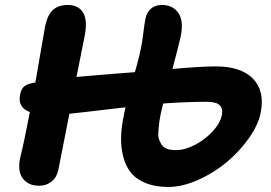

<svg xmlns="http://www.w3.org/2000/svg" viewBox="-20 -742 1082 766"><path d="M136.2 -1Q90.8 -1 69.3 -32.2Q47.9 -63.5 63 -123Q75.7 -173.3 99.1 -294.9Q49.8 -313.5 60.1 -363.8Q63.5 -382.3 72.8 -393.3Q82 -404.3 103 -409.2Q108.4 -411.1 121.1 -413.1Q129.4 -460.9 142.8 -538.3Q156.2 -615.7 160.2 -638.2Q169.9 -683.1 191.4 -702.6Q212.9 -722.2 251 -722.2Q293 -722.2 311.5 -691.7Q330.1 -661.1 317.9 -599.1Q313 -574.7 302 -519.5Q291 -464.4 285.2 -435.1Q448.2 -449.2 518.1 -454.1Q535.2 -512.2 543.9 -558.1Q547.9 -576.7 552 -612.1Q556.2 -647.5 560.1 -666Q564.5 -691.4 581.5 -706.8Q598.6 -722.2 626 -722.2Q668.9 -722.2 691.2 -690.9Q713.4 -659.7 701.2 -598.1Q696.3 -573.7 668 -466.8Q779.8 -477.1 841.8 -477.1Q941.4 -477.1 989.3 -428.2Q1037.1 -379.4 1020 -292Q1010.3 -243.2 972.4 -189.9Q934.6 -136.7 883.5 -94.2Q832.5 -51.8 769.8 -23.9Q707 3.9 651.9 3.9Q597.7 3.9 558.8 -12.7Q520 -29.3 499.8 -56.4Q479.5 -83.5 470.7 -121.1Q461.9 -158.7 463.1 -196.5Q464.4 -234.4 473.1 -276.9Q475.1 -290.5 481 -314Q282.7 -290.5 256.8 -288.1Q248.5 -247.6 234.1 -172.6Q219.7 -97.7 212.9 -64.9Q207 -35.2 186.3 -18.1Q165.5 -1 136.2 -1ZM622.1 -292Q617.2 -267.6 615.2 -252.9Q613.3 -238.3 611.8 -218.5Q610.4 -198.7 614 -187.3Q617.7 -175.8 625 -164.6Q632.3 -153.3 646.7 -148.2Q661.1 -143.1 682.1 -143.1Q717.3 -143.1 757.8 -164.1Q798.3 -185.1 828.6 -218Q858.9 -251 865.2 -283.2Q870.1 -309.1 856.2 -322.5Q842.3 -335.9 804.2 -335.9Q727.1 -335.9 630.9 -329.1Q627.4 -312.5 622.1 -292Z"/></svg>

Font: Shantell Sans Bouncy
Style: Bold Italic
Weight: 700
Italic angle: -11.31°
Designer: Stephen Nixon, Anya Danilova, Shantell Martin
Foundry: Arrow Type
Version: Version 1.006;[9816181b4]